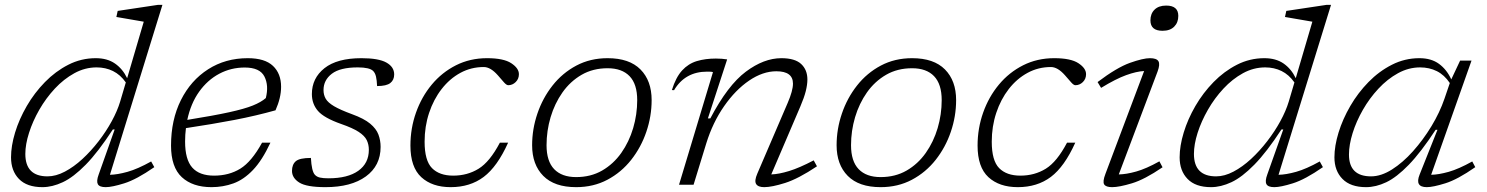

<svg xmlns="http://www.w3.org/2000/svg" viewBox="-20 -762 6134 792"><path d="M616.5 -72.5Q543 -21.5 492.5 -5.8Q442 10 416 10Q390 10 383.5 -2.5Q377 -15 387 -42L453 -228H445.5Q384.5 -134.5 333.8 -82.8Q283 -31 239.2 -10.5Q195.5 10 155 10Q91 10 58.2 -23.8Q25.5 -57.5 25.5 -113Q25.5 -160 42.2 -215.2Q59 -270.5 90.5 -324.8Q122 -379 165.5 -423.5Q209 -468 262 -495Q315 -522 375 -522Q422.5 -522 454.2 -500Q486 -478 504.5 -439.5L573 -672.5Q564 -674 542.5 -677.8Q521 -681.5 497.8 -685.5Q474.5 -689.5 460 -692L465.5 -717L632 -742H650L433.5 -41Q464 -41.5 506 -53.2Q548 -65 603.5 -96ZM84.5 -127Q84.5 -34.5 176 -34.5Q210.5 -34.5 247.5 -54Q284.5 -73.5 320 -106.2Q355.5 -139 386.8 -179.5Q418 -220 441 -262.2Q464 -304.5 475.5 -342.5L499 -422Q476.5 -454 446 -469Q415.5 -484 378.5 -484Q330.5 -484 286.8 -460Q243 -436 206.2 -396.5Q169.5 -357 142.2 -309.5Q115 -262 99.8 -214.2Q84.5 -166.5 84.5 -127Z M1095.5 -173.5Q1061.5 -100.5 1023.5 -60.8Q985.5 -21 942.8 -5.5Q900 10 852.5 10Q774.5 10 730 -31.2Q685.5 -72.5 685.5 -161.5Q685.5 -267.5 726.2 -349Q767 -430.5 838.5 -476.2Q910 -522 1002 -522Q1072.5 -522 1106 -490.2Q1139.5 -458.5 1139.5 -404Q1139.5 -358.5 1116.5 -307Q1036.5 -284.5 946.8 -267.2Q857 -250 747 -233.5Q743.5 -206.5 743.5 -178Q743.5 -104 773 -70.8Q802.5 -37.5 863 -37.5Q924.5 -37.5 971.2 -66.2Q1018 -95 1061 -173.5ZM989.5 -483.5Q933 -483.5 884.5 -457.8Q836 -432 801.5 -383.8Q767 -335.5 752.5 -267.5Q861.5 -285 925.2 -299Q989 -313 1023 -326.8Q1057 -340.5 1076.5 -357.5Q1089.5 -409 1070.8 -446.2Q1052 -483.5 989.5 -483.5Z M1262.5 -110.5Q1265.5 -56 1278.5 -41.5Q1286.5 -32.5 1299.8 -29.5Q1313 -26.5 1335 -26.5Q1414.5 -26.5 1458 -57.5Q1501.5 -88.5 1501.5 -144Q1501.5 -166 1492.8 -184Q1484 -202 1459.5 -218Q1435 -234 1387.5 -250.5Q1316.5 -275.5 1291.5 -304.5Q1266.5 -333.5 1266.5 -374Q1266.5 -439.5 1318.5 -480.8Q1370.5 -522 1471 -522Q1541.5 -522 1573.8 -504Q1606 -486 1606 -455Q1606 -432 1590 -419.5Q1574 -407 1535.5 -407Q1534.5 -431 1531 -446Q1527.5 -461 1519 -469.5Q1504 -484 1456 -484Q1383 -484 1348.8 -457.8Q1314.5 -431.5 1314.5 -390.5Q1314.5 -370.5 1323.5 -354.8Q1332.5 -339 1357.8 -324Q1383 -309 1432 -291Q1481.5 -273 1506.8 -252Q1532 -231 1541 -207Q1550 -183 1550 -156Q1550 -78.5 1489.2 -34.2Q1428.5 10 1322.5 10Q1244.5 10 1214.5 -9Q1184.5 -28 1184.5 -57Q1184.5 -83.5 1200.2 -97Q1216 -110.5 1262.5 -110.5Z M1975.5 -485.5Q1923.5 -485.5 1879.2 -461.5Q1835 -437.5 1801.8 -394.8Q1768.5 -352 1750 -296.2Q1731.5 -240.5 1731.5 -177.5Q1731.5 -99.5 1762 -68.5Q1792.5 -37.5 1849.5 -37.5Q1908 -37.5 1954.2 -66Q2000.5 -94.5 2042 -173.5H2076Q2031.5 -74.5 1975.2 -32.2Q1919 10 1839 10Q1762.5 10 1717.8 -31.2Q1673 -72.5 1673 -161.5Q1673 -232.5 1696 -297.5Q1719 -362.5 1761 -413Q1803 -463.5 1861 -492.8Q1919 -522 1989 -522Q2057.5 -522 2089 -501.2Q2120.5 -480.5 2120.5 -456Q2120.5 -436.5 2107.2 -423.5Q2094 -410.5 2076.5 -410.5Q2069.5 -410.5 2059.2 -422Q2049 -433.5 2033.5 -451.5Q2003.5 -485.5 1975.5 -485.5Z M2486.5 -522Q2576 -522 2622 -475.5Q2668 -429 2668 -349Q2668 -282.5 2646.2 -218.5Q2624.5 -154.5 2583.8 -102.8Q2543 -51 2485.5 -20.5Q2428 10 2356.5 10Q2267 10 2221 -36.5Q2175 -83 2175 -163Q2175 -229.5 2196.8 -293.5Q2218.5 -357.5 2259.2 -409.2Q2300 -461 2357.5 -491.5Q2415 -522 2486.5 -522ZM2356.5 -31.5Q2417 -31.5 2463.8 -58.5Q2510.5 -85.5 2542.8 -131.2Q2575 -177 2591.8 -233.5Q2608.5 -290 2608.5 -349Q2608.5 -415 2577 -447.8Q2545.5 -480.5 2486.5 -480.5Q2426 -480.5 2379.2 -453.5Q2332.5 -426.5 2300.2 -380.8Q2268 -335 2251.2 -278.5Q2234.5 -222 2234.5 -163Q2234.5 -97 2266 -64.2Q2297.5 -31.5 2356.5 -31.5Z M2760.5 -390 2751.5 -390.5Q2768 -443.5 2793.8 -471.5Q2819.5 -499.5 2854.5 -510Q2889.5 -520.5 2933 -520.5Q2957.5 -520.5 2979.5 -517L2900 -273.5H2910Q2982 -410.5 3056.5 -466.2Q3131 -522 3203 -522Q3259 -522 3284.8 -498Q3310.5 -474 3310.5 -434Q3310.5 -413 3303.8 -386Q3297 -359 3281.5 -323L3161.5 -42.5Q3192.5 -43.5 3235 -56.5Q3277.5 -69.5 3336.5 -100.5L3350 -76Q3273 -24.5 3218.2 -7.2Q3163.5 10 3132.5 10Q3107 10 3099 -3Q3091 -16 3104 -46L3229 -337Q3251 -388 3251 -417Q3251 -468 3182.5 -468Q3126.5 -468 3070 -429.5Q3013.5 -391 2966.8 -323.8Q2920 -256.5 2893.5 -171L2841 0H2781L2921 -464.5Q2916.5 -466 2909.8 -466.2Q2903 -466.5 2897 -466.5Q2806 -466.5 2760.5 -390Z M3742.5 -522Q3832 -522 3878 -475.5Q3924 -429 3924 -349Q3924 -282.5 3902.2 -218.5Q3880.5 -154.5 3839.8 -102.8Q3799 -51 3741.5 -20.5Q3684 10 3612.5 10Q3523 10 3477 -36.5Q3431 -83 3431 -163Q3431 -229.5 3452.8 -293.5Q3474.5 -357.5 3515.2 -409.2Q3556 -461 3613.5 -491.5Q3671 -522 3742.5 -522ZM3612.5 -31.5Q3673 -31.5 3719.8 -58.5Q3766.5 -85.5 3798.8 -131.2Q3831 -177 3847.8 -233.5Q3864.5 -290 3864.5 -349Q3864.5 -415 3833 -447.8Q3801.5 -480.5 3742.5 -480.5Q3682 -480.5 3635.2 -453.5Q3588.5 -426.5 3556.2 -380.8Q3524 -335 3507.2 -278.5Q3490.5 -222 3490.5 -163Q3490.5 -97 3522 -64.2Q3553.5 -31.5 3612.5 -31.5Z M4315 -485.5Q4263 -485.5 4218.8 -461.5Q4174.5 -437.5 4141.2 -394.8Q4108 -352 4089.5 -296.2Q4071 -240.5 4071 -177.5Q4071 -99.5 4101.5 -68.5Q4132 -37.5 4189 -37.5Q4247.5 -37.5 4293.8 -66Q4340 -94.5 4381.5 -173.5H4415.5Q4371 -74.5 4314.8 -32.2Q4258.5 10 4178.5 10Q4102 10 4057.2 -31.2Q4012.5 -72.5 4012.5 -161.5Q4012.5 -232.5 4035.5 -297.5Q4058.5 -362.5 4100.5 -413Q4142.5 -463.5 4200.5 -492.8Q4258.5 -522 4328.5 -522Q4397 -522 4428.5 -501.2Q4460 -480.5 4460 -456Q4460 -436.5 4446.8 -423.5Q4433.5 -410.5 4416 -410.5Q4409 -410.5 4398.8 -422Q4388.5 -433.5 4373 -451.5Q4343 -485.5 4315 -485.5Z M4725.5 -678Q4725.5 -705.5 4742.5 -722.2Q4759.5 -739 4790.5 -739Q4840.5 -739 4840.5 -696.5Q4840.5 -669 4823.5 -652Q4806.5 -635 4775.5 -635Q4725.5 -635 4725.5 -678ZM4540 -45 4699.5 -469Q4668 -467.5 4625.2 -452Q4582.5 -436.5 4522 -399.5L4507.5 -423.5Q4587 -483.5 4641.2 -502.8Q4695.5 -522 4723.5 -522Q4751 -522 4758.5 -509.5Q4766 -497 4755 -467L4595 -42.5Q4626 -43 4667 -54.5Q4708 -66 4762.5 -96.5L4775.5 -72Q4701.5 -21.5 4649 -5.8Q4596.5 10 4567.5 10Q4542 10 4534.8 -1.2Q4527.5 -12.5 4540 -45Z M5437 -72.5Q5363.5 -21.5 5313 -5.8Q5262.5 10 5236.5 10Q5210.5 10 5204 -2.5Q5197.5 -15 5207.5 -42L5273.5 -228H5266Q5205 -134.5 5154.2 -82.8Q5103.5 -31 5059.8 -10.5Q5016 10 4975.5 10Q4911.5 10 4878.8 -23.8Q4846 -57.5 4846 -113Q4846 -160 4862.8 -215.2Q4879.5 -270.5 4911 -324.8Q4942.5 -379 4986 -423.5Q5029.5 -468 5082.5 -495Q5135.5 -522 5195.5 -522Q5243 -522 5274.8 -500Q5306.5 -478 5325 -439.5L5393.5 -672.5Q5384.5 -674 5363 -677.8Q5341.5 -681.5 5318.2 -685.5Q5295 -689.5 5280.5 -692L5286 -717L5452.5 -742H5470.5L5254 -41Q5284.5 -41.5 5326.5 -53.2Q5368.5 -65 5424 -96ZM4905 -127Q4905 -34.5 4996.5 -34.5Q5031 -34.5 5068 -54Q5105 -73.5 5140.5 -106.2Q5176 -139 5207.2 -179.5Q5238.5 -220 5261.5 -262.2Q5284.5 -304.5 5296 -342.5L5319.5 -422Q5297 -454 5266.5 -469Q5236 -484 5199 -484Q5151 -484 5107.2 -460Q5063.5 -436 5026.8 -396.5Q4990 -357 4962.8 -309.5Q4935.5 -262 4920.2 -214.2Q4905 -166.5 4905 -127Z M5836 -42 5909.5 -226.5H5902Q5841 -133.5 5791 -82Q5741 -30.5 5698.2 -10.2Q5655.5 10 5615 10Q5551 10 5517.8 -23.8Q5484.5 -57.5 5484.5 -113Q5484.5 -160 5501.5 -215.2Q5518.5 -270.5 5550 -324.8Q5581.5 -379 5625 -423.5Q5668.5 -468 5721.8 -495Q5775 -522 5835 -522Q5884 -522 5916 -498.5Q5948 -475 5966.5 -434.5L6003 -512H6050L5883.5 -41Q5914 -41.5 5955.8 -53.2Q5997.5 -65 6053 -96L6065.5 -72.5Q5992.5 -21.5 5941.8 -5.8Q5891 10 5865.5 10Q5815 10 5836 -42ZM5544.5 -124.5Q5544.5 -34.5 5635.5 -34.5Q5677 -34.5 5721.8 -62.8Q5766.5 -91 5808.5 -138Q5850.5 -185 5884.8 -241.5Q5919 -298 5938.5 -355L5960.5 -419.5Q5938 -453 5907 -468.5Q5876 -484 5838 -484Q5790.5 -484 5746.8 -460Q5703 -436 5666 -396.2Q5629 -356.5 5601.8 -308.8Q5574.5 -261 5559.5 -212.8Q5544.5 -164.5 5544.5 -124.5Z"/></svg>

Font: Newsreader Caption Light
Style: Italic
Weight: 300
Italic angle: -17°
Designer: Hugues Gentile
Foundry: Production Type
Version: Version 1.001